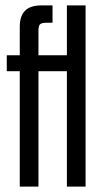

<svg xmlns="http://www.w3.org/2000/svg" viewBox="-20 -689 381 709"><path d="M122 -574V0H53V-590Q53 -630 72.5 -649.5Q92 -669 132 -669H174V-605H153Q134 -605 128 -599.5Q122 -594 122 -574ZM296 -485V-426H5V-485ZM296 0H227V-669H296Z"/></svg>

Font: Teko Variable Light
Style: Regular
Weight: 300
Designer: Manushi Parikh, Jonny Pinhorn
Foundry: Indian Type Foundry
Version: Version 3.000